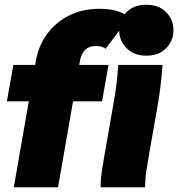

<svg xmlns="http://www.w3.org/2000/svg" viewBox="-20 -787 749 807"><path d="M38 0 101 -361H9L36 -514H128L130 -528Q142 -596 179 -645.5Q216 -695 272 -722.5Q328 -750 397 -750Q485 -750 522 -713L424 -582Q418 -587 407 -590.5Q396 -594 385 -594Q327 -594 316 -531L313 -514H436L409 -361H287L224 0ZM403 0Q403 -38 409 -73.5Q415 -109 420 -140L455 -340Q465 -396 470 -437.5Q475 -479 477 -514H663Q661 -477 655 -428Q649 -379 641 -334L608 -147Q601 -106 595.5 -71Q590 -36 590 0ZM595 -553Q543 -553 512 -584.5Q481 -616 481 -660Q481 -704 511.5 -735.5Q542 -767 595 -767Q648 -767 678.5 -735.5Q709 -704 709 -660Q709 -616 678.5 -584.5Q648 -553 595 -553Z"/></svg>

Font: Livvic Black
Style: Italic
Weight: 900
Italic angle: -10°
Designer: Jacques Le Bailly, Baron von Fonthausen
Version: Version 1.001; ttfautohint (v1.8.2)